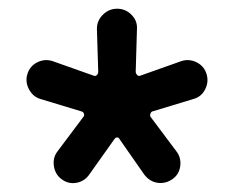

<svg xmlns="http://www.w3.org/2000/svg" viewBox="-20 -770 540 440"><path d="M73.2 -543Q55.7 -547.9 46.4 -565.4Q37.1 -583 43 -601.1Q48.8 -619.1 65.9 -627.4Q83 -635.7 100.6 -629.9L194.3 -596.7Q198.2 -594.7 201.7 -597.7Q205.1 -600.6 205.1 -605.5L202.1 -704.1Q202.1 -722.7 215.8 -736.3Q229.5 -750 248.5 -750Q267.6 -750 281.2 -736.3Q294.9 -722.7 293.9 -704.1L291 -605.5Q291 -601.6 294.4 -598.1Q297.9 -594.7 301.8 -596.7L395.5 -629.9Q413.1 -635.7 430.2 -627.4Q447.3 -619.1 453.1 -601.1Q459 -583 450.2 -565.4Q441.4 -547.9 422.9 -543L329.1 -514.6Q326.2 -513.7 324.7 -509.3Q323.2 -504.9 325.2 -502L383.8 -423.8Q395.5 -409.2 393.1 -389.6Q390.6 -370.1 375 -359.4Q359.4 -348.6 341.3 -351.1Q323.2 -353.5 310.5 -370.1L253.9 -451.2Q252 -455.1 248.5 -455.1Q245.1 -455.1 242.2 -451.2L184.6 -370.1Q173.8 -354.5 155.3 -351.1Q136.7 -347.7 121.1 -359.4Q106.4 -370.1 103.5 -389.6Q100.6 -409.2 112.3 -423.8L170.9 -502Q173.8 -504.9 172.4 -509.3Q170.9 -513.7 167 -514.6Z"/></svg>

Font: Rounded-X Mgen+ 1m medium
Style: Regular
Weight: 500
Designer: [Source Han Sans]
Ryoko NISHIZUKA  (kana & ideographs); Paul D. Hunt (Latin, Greek & Cyrillic); Wenlong ZHANG  (bopomofo
Version: Version 1.059.20150602